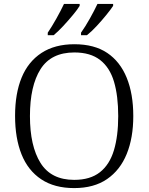

<svg xmlns="http://www.w3.org/2000/svg" viewBox="-20 -951 759 981"><path d="M359 10Q258 10 190.5 -35Q123 -80 90 -162.5Q57 -245 57 -359Q57 -473 90.5 -554.5Q124 -636 192 -680.5Q260 -725 360 -725Q462 -725 528 -680.5Q594 -636 627.5 -553.5Q661 -471 661 -358Q661 -247 627.5 -164.5Q594 -82 527 -36Q460 10 359 10ZM359 -32Q441 -32 490.5 -71Q540 -110 562 -183Q584 -256 584 -358Q584 -461 562.5 -533.5Q541 -606 491.5 -644.5Q442 -683 360 -683Q241 -683 187 -597.5Q133 -512 133 -358Q133 -205 187 -118.5Q241 -32 359 -32ZM394 -784Q416 -815 439 -856Q462 -897 478 -931H558V-921Q547 -904 523.5 -875Q500 -846 473.5 -817.5Q447 -789 424 -771H394ZM224 -784Q245 -815 268 -856Q291 -897 307 -931H387V-921Q377 -904 353 -875Q329 -846 302.5 -817.5Q276 -789 254 -771H224Z"/></svg>

Font: Noto Rashi Hebrew Light
Style: Regular
Weight: 300
Version: Version 1.006